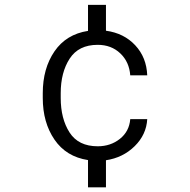

<svg xmlns="http://www.w3.org/2000/svg" viewBox="-20 -661 790 800"><path d="M522.7 -164.5H593.5Q589.8 -99.8 541.1 -51.9Q492.5 -4 421.5 6.7V119.5H346.7V6Q255.7 -8 207 -79.3Q158.2 -150.5 158.2 -252.8V-272.8Q158.2 -375.7 207 -447Q255.7 -518.2 346.7 -532.3V-640.8H421.5V-533Q496.3 -522.8 543.4 -472.4Q590.5 -422 593.5 -347H522.7Q518.7 -403 481.2 -438.6Q443.8 -474.2 387 -474.2Q307.5 -474.2 270.3 -416.7Q233 -359.2 233 -272.8V-252.8Q233 -166.3 269.9 -108.9Q306.8 -51.5 387.3 -51.5Q440.7 -51.5 479.6 -82.4Q518.5 -113.3 522.7 -164.5Z"/></svg>

Font: FreesentationVF
Style: Regular
Weight: 400
Designer: glyphs from Roboto by Christian Robertson / Hangul glyphs from Noto Sans CJK(Source Han Sans) by Jang Soo-young and Kang
Foundry: PT&
Version: Version 2.001;Glyphs 3.3.1 (3343)